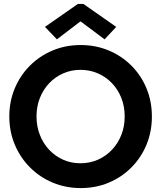

<svg xmlns="http://www.w3.org/2000/svg" viewBox="-20 -959 829 987"><path d="M395.1 7.8Q318.1 7.8 251.3 -20.1Q184.5 -48 134.4 -98.2Q84.2 -148.4 56.1 -215.4Q27.9 -282.4 27.9 -360.4Q27.9 -438.1 56 -504.9Q84 -571.6 133.9 -621.6Q183.9 -671.5 250.6 -699.5Q317.2 -727.5 394.3 -727.5Q472.3 -727.5 538.9 -699.5Q605.6 -671.5 655.5 -621.6Q705.4 -571.6 733.1 -504.8Q760.8 -437.9 760.8 -359.9Q760.8 -282.2 733.1 -215.3Q705.4 -148.4 655.5 -98.2Q605.6 -48 539.2 -20.1Q472.7 7.8 395.1 7.8ZM393.7 -119.7Q442.2 -119.7 483.7 -138.2Q525.1 -156.6 555.9 -189.3Q586.7 -222 603.9 -265.8Q621 -309.6 621 -360.4Q621 -412 603.6 -455.7Q586.3 -499.3 555.3 -531.7Q524.3 -564.1 482.9 -582Q441.5 -600 393.7 -600Q346.3 -600 305.3 -582Q264.2 -564.1 233.3 -531.7Q202.4 -499.3 185.1 -455.7Q167.7 -412 167.7 -360.4Q167.7 -309.4 184.9 -265.5Q202 -221.6 232.7 -189Q263.4 -156.4 304.5 -138Q345.7 -119.7 393.7 -119.7ZM272.5 -756.7 211.2 -820.8 380.5 -938.9H408.5L577.4 -820.8L517.7 -756.7L395.4 -848.3H392.6Z"/></svg>

Font: Reddit Sans
Style: Regular
Weight: 400
Designer: Stephen Hutchings
Foundry: Reddit
Version: Version 1.014